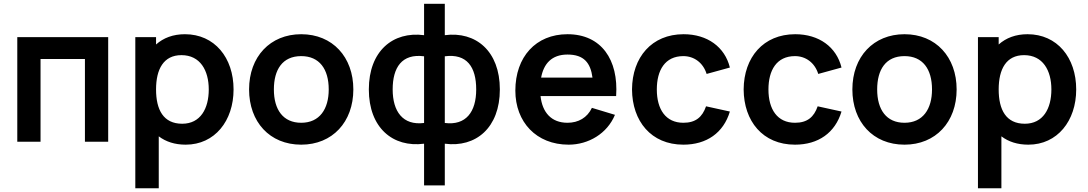

<svg xmlns="http://www.w3.org/2000/svg" viewBox="-20 -762 5846 1032"><path d="M561.5 -562.5H72.9V0H197.9V-444.8H436.5V0H561.5Z M974 -578.1C910.4 -578.1 858.3 -558.3 818.8 -522.9V-562.5H707.3V250H833.3V-29.2C871.9 0 919.8 15.6 978.1 15.6C1134.4 15.6 1235.4 -112.5 1235.4 -281.2C1235.4 -452.1 1133.3 -578.1 974 -578.1ZM959.4 -96.9C858.3 -96.9 818.8 -171.9 818.8 -281.2C818.8 -390.6 859.4 -465.6 955.2 -465.6C1056.2 -465.6 1102.1 -383.3 1102.1 -281.2C1102.1 -178.1 1057.3 -96.9 959.4 -96.9Z M1599 15.6C1766.7 15.6 1879.2 -106.3 1879.2 -281.2C1879.2 -455.2 1767.7 -578.1 1599 -578.1C1432.3 -578.1 1318.8 -457.3 1318.8 -281.2C1318.8 -107.3 1429.2 15.6 1599 15.6ZM1746.9 -281.2C1746.9 -176 1697.9 -102.1 1599 -102.1C1502.1 -102.1 1452.1 -171.9 1452.1 -281.2C1452.1 -387.5 1497.9 -460.4 1599 -460.4C1696.9 -460.4 1746.9 -390.6 1746.9 -281.2Z M2370.8 -572.9V-741.7H2259.4V-572.9C2091.7 -594.8 1962.5 -487.5 1962.5 -281.2C1962.5 -75 2091.7 32.3 2259.4 10.4V234.4H2370.8V10.4C2537.5 32.3 2666.7 -75 2666.7 -281.2C2666.7 -487.5 2537.5 -594.8 2370.8 -572.9ZM2090.6 -281.2C2090.6 -399 2139.6 -475 2259.4 -459.4V-101C2144.8 -86.5 2090.6 -163.5 2090.6 -281.2ZM2370.8 -101V-459.4C2489.6 -475 2539.6 -402.1 2539.6 -281.2C2539.6 -160.4 2484.4 -86.5 2370.8 -101Z M2885.4 -245.8H3291.7C3305.2 -440.6 3212.5 -578.1 3030.2 -578.1C2860.4 -578.1 2750 -456.3 2750 -275C2750 -106.3 2862.5 15.6 3036.5 15.6C3142.7 15.6 3243.8 -43.8 3285.4 -144.8L3161.5 -182.3C3136.5 -129.2 3088.5 -102.1 3030.2 -102.1C2943.8 -102.1 2894.8 -157.3 2885.4 -245.8ZM3030.2 -468.8C3118.8 -468.8 3154.2 -424 3164.6 -344.8H2888.5C2902.1 -418.8 2944.8 -468.8 3030.2 -468.8Z M3903.1 -399C3876 -509.4 3782.3 -578.1 3654.2 -578.1C3483.3 -578.1 3378.1 -454.2 3377.1 -281.2C3378.1 -111.5 3479.2 15.6 3653.1 15.6C3778.1 15.6 3868.8 -47.9 3903.1 -162.5L3775 -190.6C3755.2 -133.3 3719.8 -102.1 3653.1 -102.1C3558.3 -102.1 3510.4 -174 3510.4 -281.2C3510.4 -384.4 3554.2 -460.4 3653.1 -460.4C3710.4 -460.4 3759.4 -425 3778.1 -364.6Z M4503.1 -399C4476 -509.4 4382.3 -578.1 4254.2 -578.1C4083.3 -578.1 3978.1 -454.2 3977.1 -281.2C3978.1 -111.5 4079.2 15.6 4253.1 15.6C4378.1 15.6 4468.8 -47.9 4503.1 -162.5L4375 -190.6C4355.2 -133.3 4319.8 -102.1 4253.1 -102.1C4158.3 -102.1 4110.4 -174 4110.4 -281.2C4110.4 -384.4 4154.2 -460.4 4253.1 -460.4C4310.4 -460.4 4359.4 -425 4378.1 -364.6Z M4841.7 15.6C5009.4 15.6 5121.9 -106.3 5121.9 -281.2C5121.9 -455.2 5010.4 -578.1 4841.7 -578.1C4675 -578.1 4561.5 -457.3 4561.5 -281.2C4561.5 -107.3 4671.9 15.6 4841.7 15.6ZM4989.6 -281.2C4989.6 -176 4940.6 -102.1 4841.7 -102.1C4744.8 -102.1 4694.8 -171.9 4694.8 -281.2C4694.8 -387.5 4740.6 -460.4 4841.7 -460.4C4939.6 -460.4 4989.6 -390.6 4989.6 -281.2Z M5503.1 -578.1C5439.6 -578.1 5387.5 -558.3 5347.9 -522.9V-562.5H5236.5V250H5362.5V-29.2C5401 0 5449 15.6 5507.3 15.6C5663.5 15.6 5764.6 -112.5 5764.6 -281.2C5764.6 -452.1 5662.5 -578.1 5503.1 -578.1ZM5488.5 -96.9C5387.5 -96.9 5347.9 -171.9 5347.9 -281.2C5347.9 -390.6 5388.5 -465.6 5484.4 -465.6C5585.4 -465.6 5631.2 -383.3 5631.2 -281.2C5631.2 -178.1 5586.5 -96.9 5488.5 -96.9Z"/></svg>

Font: Manrope3 Bold
Style: Regular
Weight: 700
Designer: Mikhail Sharanda
Foundry: Mikhail Sharanda
Version: Version 3.000;PS 003.000;hotconv 1.0.88;makeotf.lib2.5.64775